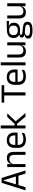

<svg xmlns="http://www.w3.org/2000/svg" viewBox="2103 -2805 890 5136"><g transform="rotate(-90 2548.0 -237.0)"><path d="M24.5 0 224.5 -639H355.5L556 0H472L296.5 -583H284L108.5 0ZM144.5 -188.5V-257.5H435.5V-188.5Z M973 0V-303.5Q973 -343 962.2 -371.5Q951.5 -400 927.2 -415.8Q903 -431.5 861 -431.5Q822.5 -431.5 794.2 -417Q766 -402.5 748.5 -377.8Q731 -353 724 -321.5L709.5 -379H727Q735 -412 755 -439.2Q775 -466.5 808.8 -482.8Q842.5 -499 891.5 -499Q949.5 -499 985.2 -477Q1021 -455 1037.5 -413.8Q1054 -372.5 1054 -312.5V0ZM646.5 0V-488H727.5L724 -371L727.5 -366.5V0Z M1384.5 11Q1273 11 1216.5 -43.5Q1160 -98 1160 -199.5V-286.5Q1160 -389.5 1212.5 -445.2Q1265 -501 1366 -501Q1434 -501 1479.5 -475.8Q1525 -450.5 1548 -404Q1571 -357.5 1571 -293V-275Q1571 -259 1569.8 -243Q1568.5 -227 1566.5 -211.5H1492Q1493 -235.5 1493.2 -257Q1493.5 -278.5 1493.5 -296.5Q1493.5 -341 1479.2 -371.8Q1465 -402.5 1436.8 -418.8Q1408.5 -435 1366 -435Q1303 -435 1271.5 -398.5Q1240 -362 1240 -294V-247.5L1240.5 -237.5V-191Q1240.5 -160.5 1249.5 -136Q1258.5 -111.5 1277.8 -93.8Q1297 -76 1326.8 -66.8Q1356.5 -57.5 1397.5 -57.5Q1445 -57.5 1486 -70Q1527 -82.5 1563 -104L1555.5 -34Q1523 -13.5 1480 -1.2Q1437 11 1384.5 11ZM1202.5 -211.5V-272.5H1549.5V-211.5Z M1996 0 1803 -227.5H1751.5V-290.5H1803L1988 -488H2084L1862.5 -252.5V-272L2093 0ZM1679 0V-662.5H1759.5V0Z M2563 0V-625.5H2646V0ZM2371.5 -569.5V-639H2837.5V-569.5Z M3071 11Q2959.5 11 2903 -43.5Q2846.5 -98 2846.5 -199.5V-286.5Q2846.5 -389.5 2899 -445.2Q2951.5 -501 3052.5 -501Q3120.5 -501 3166 -475.8Q3211.5 -450.5 3234.5 -404Q3257.5 -357.5 3257.5 -293V-275Q3257.5 -259 3256.2 -243Q3255 -227 3253 -211.5H3178.5Q3179.5 -235.5 3179.8 -257Q3180 -278.5 3180 -296.5Q3180 -341 3165.8 -371.8Q3151.5 -402.5 3123.2 -418.8Q3095 -435 3052.5 -435Q2989.5 -435 2958 -398.5Q2926.5 -362 2926.5 -294V-247.5L2927 -237.5V-191Q2927 -160.5 2936 -136Q2945 -111.5 2964.2 -93.8Q2983.5 -76 3013.2 -66.8Q3043 -57.5 3084 -57.5Q3131.5 -57.5 3172.5 -70Q3213.5 -82.5 3249.5 -104L3242 -34Q3209.5 -13.5 3166.5 -1.2Q3123.5 11 3071 11ZM2889 -211.5V-272.5H3236V-211.5Z M3368 0V-662.5H3448.5V0Z M3657.5 -488V-184.5Q3657.5 -146 3668.2 -117.2Q3679 -88.5 3703.5 -72.8Q3728 -57 3769.5 -57Q3808.5 -57 3836.5 -71.2Q3864.5 -85.5 3882.2 -110.5Q3900 -135.5 3906.5 -167L3921 -109.5H3903.5Q3896 -76.5 3876 -49.2Q3856 -22 3822.2 -5.8Q3788.5 10.5 3739 10.5Q3681.5 10.5 3645.8 -11.2Q3610 -33 3593.5 -74.8Q3577 -116.5 3577 -175.5V-488ZM3984 -488V0H3903L3906.5 -117L3903 -122V-488Z M4306 -146Q4206.5 -146 4153.2 -189.5Q4100 -233 4100 -314V-326.5Q4100 -377 4120.8 -414.5Q4141.5 -452 4187 -473.2Q4232.5 -494.5 4306 -496.5L4555 -504.5V-440.5L4408 -445.5L4407.5 -442Q4442 -435 4464 -418Q4486 -401 4496.8 -375.5Q4507.5 -350 4507.5 -316V-305Q4507.5 -227.5 4456.5 -186.8Q4405.5 -146 4306 -146ZM4302.5 123H4314Q4359 123 4391.2 116.2Q4423.5 109.5 4441 95Q4458.5 80.5 4458.5 56.5V54.5Q4458.5 26.5 4438.2 11.8Q4418 -3 4369 -7.5L4231 -20L4254 -21Q4226 -17 4204.8 -8Q4183.5 1 4171.5 15.8Q4159.5 30.5 4159.5 52.5V53.5Q4159.5 79 4177 94.5Q4194.5 110 4226.5 116.5Q4258.5 123 4302.5 123ZM4298 187.5Q4232 187.5 4184.2 176.2Q4136.5 165 4110.2 139.8Q4084 114.5 4084 72V70Q4084 40 4098.2 20Q4112.5 0 4136.8 -11.5Q4161 -23 4191 -27L4190.5 -30Q4149.5 -37 4130 -54.2Q4110.5 -71.5 4110.5 -99V-99.5Q4110.5 -118.5 4119.2 -132Q4128 -145.5 4145.8 -153.5Q4163.5 -161.5 4191 -163.5V-173.5L4284 -150L4246 -151Q4212 -150.5 4199 -142.8Q4186 -135 4186 -119.5V-119Q4186 -102.5 4204.5 -94Q4223 -85.5 4267.5 -80.5L4386 -68.5Q4463.5 -60.5 4499 -31.2Q4534.5 -2 4534.5 55V57.5Q4534.5 103 4507.5 132Q4480.5 161 4431 174.2Q4381.5 187.5 4312.5 187.5ZM4305 -206Q4347 -206 4374.8 -218.2Q4402.5 -230.5 4416.8 -255.2Q4431 -280 4431 -316V-328Q4431 -363 4417.2 -387.5Q4403.5 -412 4376 -424.8Q4348.5 -437.5 4307 -437.5H4304Q4259 -437.5 4230.8 -423.8Q4202.5 -410 4189.8 -385.2Q4177 -360.5 4177 -327.5V-316Q4177 -280 4191.2 -255.5Q4205.5 -231 4234 -218.5Q4262.5 -206 4305 -206Z M4703 -488V-184.5Q4703 -146 4713.8 -117.2Q4724.5 -88.5 4749 -72.8Q4773.5 -57 4815 -57Q4854 -57 4882 -71.2Q4910 -85.5 4927.8 -110.5Q4945.5 -135.5 4952 -167L4966.5 -109.5H4949Q4941.5 -76.5 4921.5 -49.2Q4901.5 -22 4867.8 -5.8Q4834 10.5 4784.5 10.5Q4727 10.5 4691.2 -11.2Q4655.5 -33 4639 -74.8Q4622.5 -116.5 4622.5 -175.5V-488ZM5029.5 -488V0H4948.5L4952 -117L4948.5 -122V-488Z"/></g></svg>

Font: Anek Telugu
Style: Regular
Weight: 400
Designer: Omkar Bhoir (Telugu), Yesha Goshar (Latin)
Foundry: Ek Type
Version: Version 1.003